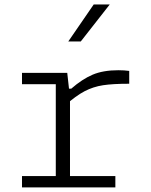

<svg xmlns="http://www.w3.org/2000/svg" viewBox="-20 -818 660 838"><path d="M283.5 -410H285.5V-1H223.5V-473L246 -450.5H76V-500H273.5ZM264.5 -358.5V-431H291Q338.5 -472.5 384.2 -492Q430 -511.5 496.5 -511.5Q522.5 -511.5 544 -508.5V-452.5Q472.5 -452.5 429.8 -446Q387 -439.5 349.2 -419.8Q311.5 -400 264.5 -358.5ZM76 -49.5H483.5V0H76ZM332.5 -637 459 -798.5H389L278 -637Z"/></svg>

Font: Monaspace Neon Var
Style: Regular
Weight: 400
Designer: Riley Cran and the Lettermatic Team
Version: Version 1.000 (Monaspace Neon Var)